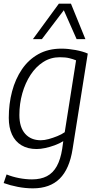

<svg xmlns="http://www.w3.org/2000/svg" viewBox="-20 -810 531 1050"><path d="M0 191 16 144Q48 157 84.5 164Q121 171 155 171Q203 171 236.5 153.5Q270 136 290.5 99Q311 62 320 5L326 -38Q305 -25 279 -15.5Q253 -6 227.5 -0.5Q202 5 180 5Q132 5 97.5 -15.5Q63 -36 45.5 -74.5Q28 -113 28 -165Q28 -242 46 -310Q64 -378 100 -431Q136 -484 190 -514Q244 -544 316 -544Q335 -544 354.5 -542Q374 -540 393 -536.5Q412 -533 429.5 -528Q447 -523 460 -517L377 5Q360 114 306.5 167Q253 220 160 220Q119 220 77.5 212Q36 204 0 191ZM396 -480Q379 -487 358.5 -492Q338 -497 307 -497Q257 -497 216.5 -471Q176 -445 147 -400.5Q118 -356 102 -299.5Q86 -243 86 -181Q86 -114 117.5 -78.5Q149 -43 203 -43Q223 -43 246.5 -49.5Q270 -56 293.5 -65.5Q317 -75 334 -87ZM160 -596 302 -790H368L447 -596H399L329 -754L209 -596Z"/></svg>

Font: Georama Light
Style: Italic
Weight: 300
Italic angle: -9°
Designer: Jean-Baptiste Levee
Foundry: Production Type
Version: Version 1.001